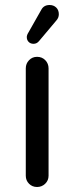

<svg xmlns="http://www.w3.org/2000/svg" viewBox="-20 -742 297 767"><path d="M128 -515Q148 -515 161 -501.5Q174 -488 174 -469V-40Q174 -21 160.5 -8Q147 5 128 5Q109 5 96 -8Q83 -21 83 -40V-469Q83 -488 96 -501.5Q109 -515 128 -515ZM178 -722Q194 -722 204.5 -712Q215 -702 215 -685Q215 -671 205 -660L136 -578Q127 -567 114 -567Q102 -567 94.5 -574.5Q87 -582 87 -594Q87 -602 94 -613L145 -703Q155 -722 178 -722Z"/></svg>

Font: Varela Round
Style: Regular
Weight: 400
Designer: Joe Prince
Foundry: Joe Prince
Version: Version 1.000